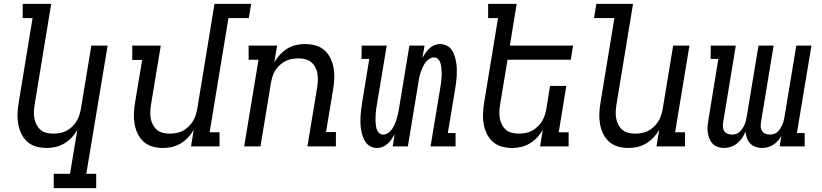

<svg xmlns="http://www.w3.org/2000/svg" viewBox="-20 -755 4240 990"><path d="M476 215H257V141H341L379 -87Q368 -66 351 -47.5Q334 -29 312.5 -16Q291 -3 267.5 2.5Q244 8 221 8Q192 8 166 0.5Q140 -7 120.5 -24.5Q101 -42 89.5 -66.5Q78 -91 73.5 -118Q69 -145 70.5 -173Q72 -201 77 -230L148 -662H97V-735H244L159 -218Q156 -199 155 -181Q154 -163 157 -145.5Q160 -128 168 -112.5Q176 -97 188.5 -86Q201 -75 218.5 -70.5Q236 -66 255 -66Q271 -66 288.5 -69Q306 -72 321.5 -80Q337 -88 350.5 -100.5Q364 -113 373.5 -128Q383 -143 388.5 -159.5Q394 -176 397 -193L451 -520H535L425 141H476Z M821 8Q792 8 766 0.5Q740 -7 720.5 -24.5Q701 -42 689.5 -66.5Q678 -91 673.5 -118Q669 -145 670.5 -173Q672 -201 677 -230L713 -446H662V-520H809L759 -218Q756 -199 755 -181Q754 -163 757 -145.5Q760 -128 768 -112.5Q776 -97 788.5 -86Q801 -75 818.5 -70.5Q836 -66 855 -66Q871 -66 888.5 -69Q906 -72 921.5 -80Q937 -88 950.5 -100.5Q964 -113 973.5 -128Q983 -143 988.5 -159.5Q994 -176 997 -193L1086 -735H1275L1263 -662H1158L1061 -73H1112V0H965L979 -87Q968 -66 951 -47.5Q934 -29 912.5 -16Q891 -3 867.5 2.5Q844 8 821 8Z M1239 0 1313 -447H1262V-520H1409L1394 -433Q1406 -454 1423 -472.5Q1440 -491 1461 -504Q1482 -517 1505.5 -522.5Q1529 -528 1552 -528Q1581 -528 1607.5 -520.5Q1634 -513 1653.5 -495.5Q1673 -478 1684.5 -453.5Q1696 -429 1700.5 -402Q1705 -375 1703.5 -347Q1702 -319 1697 -290L1661 -74H1712V0H1565L1615 -302Q1618 -321 1619 -339Q1620 -357 1617 -374.5Q1614 -392 1606 -407.5Q1598 -423 1585 -434Q1572 -445 1555 -449.5Q1538 -454 1519 -454Q1503 -454 1485.5 -451Q1468 -448 1452 -440Q1436 -432 1422.5 -419.5Q1409 -407 1399.5 -392Q1390 -377 1385 -360.5Q1380 -344 1377 -327L1323 0Z M1925 8Q1907 8 1891.5 0.5Q1876 -7 1866 -21Q1856 -35 1850.5 -51.5Q1845 -68 1842 -85.5Q1839 -103 1838.5 -121Q1838 -139 1839 -157Q1840 -175 1842.5 -193Q1845 -211 1848 -230L1884 -451H1844L1845 -520H1974L1924 -219Q1922 -207 1920 -195.5Q1918 -184 1917.5 -173Q1917 -162 1916.5 -150.5Q1916 -139 1916.5 -128Q1917 -117 1918.5 -106Q1920 -95 1924 -85Q1928 -75 1936.5 -68Q1945 -61 1956 -61Q1969 -61 1981.5 -69.5Q1994 -78 2001.5 -89.5Q2009 -101 2015 -114Q2021 -127 2025 -140Q2029 -153 2031.5 -166Q2034 -179 2037 -193L2091 -520H2169L2158 -457Q2166 -470 2174.5 -482.5Q2183 -495 2194 -505.5Q2205 -516 2219.5 -522Q2234 -528 2248 -528Q2266 -528 2282 -520.5Q2298 -513 2308 -499Q2318 -485 2323.5 -468.5Q2329 -452 2332 -434.5Q2335 -417 2335.5 -399Q2336 -381 2335 -363Q2334 -345 2331.5 -327Q2329 -309 2326 -290L2289 -69H2329V0H2200L2250 -301Q2252 -313 2253.5 -324.5Q2255 -336 2256 -347Q2257 -358 2257.5 -369.5Q2258 -381 2257 -392Q2256 -403 2254.5 -414Q2253 -425 2249 -435Q2245 -445 2237 -452Q2229 -459 2218 -459Q2205 -459 2192.5 -450.5Q2180 -442 2172 -430.5Q2164 -419 2158.5 -406Q2153 -393 2148.5 -380Q2144 -367 2141.5 -354Q2139 -341 2137 -327L2083 0H2005L2015 -63Q2008 -50 1999.5 -37.5Q1991 -25 1979.5 -14.5Q1968 -4 1953.5 2Q1939 8 1925 8Z M2621 8Q2592 8 2566 0.5Q2540 -7 2520.5 -24.5Q2501 -42 2489.5 -66.5Q2478 -91 2473.5 -118Q2469 -145 2470.5 -173Q2472 -201 2477 -230L2548 -662H2497V-735H2644L2609 -520H2935L2923 -447H2597L2559 -218Q2556 -199 2555 -181Q2554 -163 2557 -145.5Q2560 -128 2568 -112.5Q2576 -97 2588.5 -86Q2601 -75 2618.5 -70.5Q2636 -66 2655 -66Q2671 -66 2688.5 -69Q2706 -72 2721.5 -80Q2737 -88 2750.5 -100.5Q2764 -113 2773.5 -128Q2783 -143 2788.5 -159.5Q2794 -176 2797 -193L2816 -312H2900L2861 -73H2912V0H2765L2779 -87Q2768 -66 2751 -47.5Q2734 -29 2712.5 -16Q2691 -3 2667.5 2.5Q2644 8 2621 8Z M3221 8Q3192 8 3166 0.5Q3140 -7 3120.5 -24.5Q3101 -42 3089.5 -66.5Q3078 -91 3073.5 -118Q3069 -145 3070.5 -173Q3072 -201 3077 -230L3148 -662H3043L3055 -735H3244L3159 -218Q3156 -199 3155 -181Q3154 -163 3157 -145.5Q3160 -128 3168 -112.5Q3176 -97 3188.5 -86Q3201 -75 3218.5 -70.5Q3236 -66 3255 -66Q3271 -66 3288.5 -69Q3306 -72 3321.5 -80Q3337 -88 3350.5 -100.5Q3364 -113 3373.5 -128Q3383 -143 3388.5 -159.5Q3394 -176 3397 -193L3451 -520H3535L3461 -73H3512V0H3365L3379 -87Q3368 -66 3351 -47.5Q3334 -29 3312.5 -16Q3291 -3 3267.5 2.5Q3244 8 3221 8Z M3713 8Q3696 8 3680.5 2.5Q3665 -3 3654.5 -14Q3644 -25 3638 -40Q3632 -55 3629.5 -71.5Q3627 -88 3628.5 -105Q3630 -122 3633 -139L3684 -451H3644L3645 -520H3774L3709 -126Q3707 -114 3707.5 -101.5Q3708 -89 3714 -79.5Q3720 -70 3731.5 -65.5Q3743 -61 3755 -61Q3766 -61 3776 -64.5Q3786 -68 3794 -75.5Q3802 -83 3808 -92Q3814 -101 3818.5 -111Q3823 -121 3825.5 -131.5Q3828 -142 3830 -152L3891 -520H3969L3904 -126Q3902 -114 3902.5 -101.5Q3903 -89 3909.5 -79.5Q3916 -70 3927 -65.5Q3938 -61 3951 -61Q3961 -61 3971 -64.5Q3981 -68 3989.5 -75.5Q3998 -83 4003.5 -92Q4009 -101 4013.5 -111Q4018 -121 4020.5 -131.5Q4023 -142 4025 -152L4086 -520H4164L4089 -69H4129V0H4000L4009 -55Q4002 -41 3991 -29Q3980 -17 3967 -8.5Q3954 0 3938.5 4Q3923 8 3908 8Q3891 8 3875 2Q3859 -4 3848 -15.5Q3837 -27 3831.5 -43Q3826 -59 3824 -76Q3817 -59 3806.5 -43.5Q3796 -28 3781 -16Q3766 -4 3748.5 2Q3731 8 3713 8Z"/></svg>

Font: Iosevka HT Extended
Style: Italic
Weight: 400
Width: 7
Italic angle: -9°
Monospace: yes
Designer: Belleve Invis
Foundry: Belleve Invis
Version: Version 32.3.0; ttfautohint (v1.8.4)